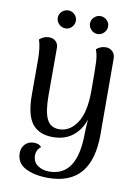

<svg xmlns="http://www.w3.org/2000/svg" viewBox="-99 -749 746 1044"><g transform="rotate(10 274.5 -227.0)"><path d="M481 -50Q481 231 241 231Q166 231 116 205.5Q66 180 66 124Q66 95 84.5 75.5Q103 56 133 56Q163 56 175 73Q162 82 156 95.5Q150 109 150 121Q150 158 176.5 177Q203 196 241 196Q396 196 396 -45Q396 -65 400 -119Q379 -58 335.5 -25Q292 8 228 8Q151 8 113.5 -40Q76 -88 76 -200V-391Q76 -461 62 -502Q87 -523 114 -523Q137 -523 151.5 -509.5Q166 -496 166 -473V-212Q166 -122 186 -81Q206 -40 254 -40Q313 -40 352 -98.5Q391 -157 391 -276Q391 -398 389 -436Q387 -474 376 -503Q399 -523 428 -523Q450 -523 465 -508.5Q480 -494 480 -469ZM142 -636Q142 -656 157 -670.5Q172 -685 193 -685Q213 -685 227.5 -670.5Q242 -656 242 -636Q242 -616 227.5 -601Q213 -586 193 -586Q172 -586 157 -601Q142 -616 142 -636ZM320 -636Q320 -656 335 -670.5Q350 -685 370 -685Q390 -685 405 -670.5Q420 -656 420 -636Q420 -616 405 -601Q390 -586 370 -586Q350 -586 335 -601Q320 -616 320 -636Z"/></g></svg>

Font: Arima Madurai Medium
Style: Regular
Weight: 500
Designer: Joana Correia and Natanael Gama
Foundry: NDISCOVER
Version: Version 1.020